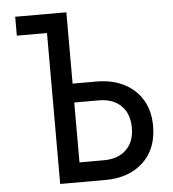

<svg xmlns="http://www.w3.org/2000/svg" viewBox="-55 -851 810 901"><g transform="rotate(-5 350.0 -400.0)"><path d="M50 -800H291V-464H403Q478 -464 533.5 -435.5Q589 -407 619.5 -355.5Q650 -304 650 -233Q650 -125 583 -62.5Q516 0 403 0H192V-711H50ZM291 -93H407Q473 -93 511.5 -130.5Q550 -168 550 -234Q550 -300 511.5 -337.5Q473 -375 407 -375H291Z"/></g></svg>

Font: Martian Mono Light
Style: Regular
Weight: 300
Monospace: yes
Designer: Roman Shamin
Foundry: Evil Martians
Version: Version 1.000; ttfautohint (v1.8.4.7-5d5b)